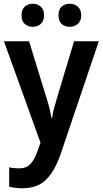

<svg xmlns="http://www.w3.org/2000/svg" viewBox="-20 -764 548 1024"><path d="M1 -544H135L227 -245Q236 -218 243 -189.5Q250 -161 254 -136H258Q261 -159 268.5 -187.5Q276 -216 285 -245L375 -544H507L303 59Q272 148 226 194Q180 240 98 240Q76 240 59 237.5Q42 235 29 232V128Q39 131 52.5 132.5Q66 134 81 134Q121 134 143 110Q165 86 181 39L196 -3ZM95 -682Q95 -714 112.5 -729Q130 -744 155 -744Q180 -744 197.5 -728.5Q215 -713 215 -682Q215 -652 197.5 -636.5Q180 -621 155 -621Q130 -621 112.5 -636Q95 -651 95 -682ZM292 -682Q292 -714 309 -729Q326 -744 352 -744Q377 -744 395 -728.5Q413 -713 413 -682Q413 -652 395 -636.5Q377 -621 352 -621Q326 -621 309 -636Q292 -651 292 -682Z"/></svg>

Font: Noto Sans Bengali SemiCondensed SemiBold
Style: Regular
Weight: 600
Width: 4
Designer: Joana Ranito - Universal Thirst; Jelle Bosma - Monotype Design Team
Foundry: Universal Thirst ehf.
Version: Version 3.000; ttfautohint (v1.8.4.7-5d5b)